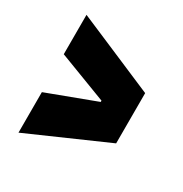

<svg xmlns="http://www.w3.org/2000/svg" viewBox="-107 -618 554 580"><g transform="rotate(30 169.5 -327.5)"><path d="M33.5 -263 202.3 -326.3V-330.8L33.5 -395.3V-532.7L305.2 -416.5V-241.2L33.5 -121.7Z"/></g></svg>

Font: Bricolage Grotesque 96pt Condensed ExBd
Style: Regular
Weight: 800
Width: 3
Designer: Mathieu Triay
Foundry: Atelier Triay
Version: Version 1.001;Glyphs 3.2 (3207)